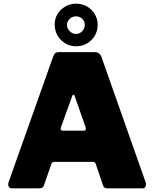

<svg xmlns="http://www.w3.org/2000/svg" viewBox="-20 -1026 839 1046"><path d="M43 0Q32 0 27 -10.5Q22 -21 28 -37L270 -719Q275 -731 281 -736.5Q287 -742 300 -742H497Q523 -742 533 -715L773 -34Q777 -24 773.5 -12Q770 0 759 0H563Q546 0 541 -17L502 -132Q500 -137 497.5 -140.5Q495 -144 487 -144H275Q263 -144 260 -133L219 -15Q217 -9 211.5 -4.5Q206 0 195 0H43ZM437 -314Q452 -314 446 -334L386 -505Q384 -510 380 -510Q376 -510 374 -505L313 -335Q305 -314 323 -314ZM512 -891Q512 -842 478 -808Q444 -774 395 -774Q346 -774 312 -808.5Q278 -843 278 -893Q278 -925 294 -950.5Q310 -976 336.5 -991Q363 -1006 395 -1006Q428 -1006 454.5 -990.5Q481 -975 496.5 -949Q512 -923 512 -891ZM442 -890Q442 -910 428 -923.5Q414 -937 394 -937Q375 -937 360 -923.5Q345 -910 345 -890Q345 -871 360 -856Q375 -841 394 -841Q414 -841 428 -856Q442 -871 442 -890Z"/></svg>

Font: Libre Franklin Black
Style: Regular
Weight: 900
Designer: Pablo Impallari, Rodrigo Fuenzalida, Nhung Nguyen
Foundry: Impallari Type
Version: Version 3.000